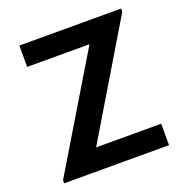

<svg xmlns="http://www.w3.org/2000/svg" viewBox="-129 -837 921 955"><g transform="rotate(-20 332.0 -360.0)"><path d="M605 0V-113.5H260.5L613.5 -703V-720H75V-607H405L50 -16.5V0Z"/></g></svg>

Font: Hauora
Style: Bold
Weight: 700
Designer: Wayne Shih
Foundry: WCYS
Version: Version 1.001;hotconv 1.0.109;makeotfexe 2.5.65596